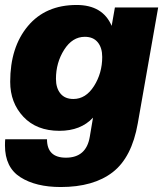

<svg xmlns="http://www.w3.org/2000/svg" viewBox="-21 -546 656 772"><path d="M218 -20Q126 -20 73 -76.5Q20 -133 20 -217Q20 -356 91 -441Q162 -526 287 -526Q392 -526 428 -442L441 -516H615L533 -50Q509 87 432 146.5Q355 206 223 206Q123 206 61 166.5Q-1 127 -1 39Q-1 23 0 14H168Q168 88 244 88Q326 88 340 4L353 -73Q304 -20 218 -20ZM274 -148Q324 -148 357 -200Q390 -252 390 -317Q390 -354 372 -376Q354 -398 320 -398Q270 -398 237 -346Q204 -294 204 -229Q204 -192 222 -170Q240 -148 274 -148Z"/></svg>

Font: Creato Display Black
Style: Italic
Weight: 900
Italic angle: -10°
Version: Version 1.000